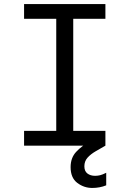

<svg xmlns="http://www.w3.org/2000/svg" viewBox="-20 -720 640 949"><path d="M99 0V-73H258V-627H99V-700H501V-627H342V-73H501V0ZM436 209Q395 209 362 184Q329 159 329 106Q329 60 356.5 30.5Q384 1 426 -22L475 -48L501 0L454 27Q428 42 412.5 59.5Q397 77 397 102Q397 126 412 137.5Q427 149 450 149Q463 149 475 146Q487 143 505 134V196Q473 209 436 209Z"/></svg>

Font: DM Mono
Style: Regular
Weight: 400
Designer: Colophon Foundry
Foundry: Colophon Foundry
Version: Version 1.000; ttfautohint (v1.8.2.53-6de2)